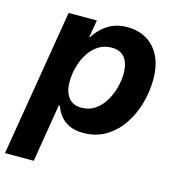

<svg xmlns="http://www.w3.org/2000/svg" viewBox="-129 -643 865 942"><g transform="rotate(15 303.5 -172.0)"><path d="M-18.1 204.1 105.5 -541H249L233.9 -452.6H237.3Q252 -476.6 274.7 -498.5Q297.4 -520.5 329.3 -534.4Q361.3 -548.3 403.3 -548.3Q458 -548.3 500.5 -523.7Q543 -499 567.1 -450.9Q591.3 -402.8 591.3 -333Q591.3 -273.9 575 -213.6Q558.6 -153.3 525.4 -103Q492.2 -52.7 442.4 -21.7Q392.6 9.3 326.2 9.3Q281.2 9.3 252 -5.9Q222.7 -21 206.1 -43.9Q189.5 -66.9 182.1 -89.8H176.3L127.9 204.1ZM286.1 -107.9Q326.2 -107.9 355.7 -128.9Q385.3 -149.9 404.8 -182.9Q424.3 -215.8 433.8 -253.7Q443.4 -291.5 443.4 -325.2Q443.4 -374 421.4 -402.6Q399.4 -431.2 355 -431.2Q316.4 -431.2 286.9 -411.9Q257.3 -392.6 237.3 -360.6Q217.3 -328.6 207.3 -290.8Q197.3 -252.9 197.3 -215.8Q197.3 -166 219.7 -137Q242.2 -107.9 286.1 -107.9Z"/></g></svg>

Font: Inter 17pt
Style: Bold Italic
Weight: 700
Italic angle: -9.3988°
Version: Version 4.001;git-66647c0bb